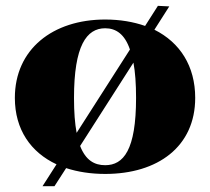

<svg xmlns="http://www.w3.org/2000/svg" viewBox="-20 -582 722 659"><path d="M522 -562 478 -493C438 -507 392 -515 341 -515C161 -515 31 -413 31 -246C31 -137 86 -59 174 -18L126 57H167L207 -5C247 8 292 15 341 15C522 15 650 -79 650 -246C650 -355 598 -436 510 -480L561 -560ZM341 -15C304 -15 274 -32 255 -81L438 -367C444 -335 447 -295 447 -246C447 -67 404 -15 341 -15ZM234 -246C234 -425 277 -485 341 -485C378 -485 408 -465 426 -412L243 -126C237 -158 234 -197 234 -246Z"/></svg>

Font: Sprat
Style: Bold
Weight: 700
Designer: Ethan Nakache
Foundry: Collletttivo
Version: Version 2.000;Glyphs 3.2 (3217)